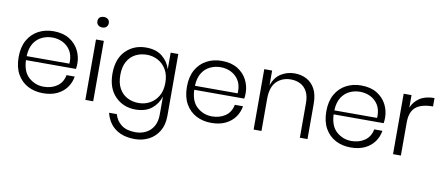

<svg xmlns="http://www.w3.org/2000/svg" viewBox="-83 -1099 3943 1709"><g transform="rotate(10 1888.0 -244.5)"><path d="M317 7Q242 7 181.5 -24.5Q121 -56 85.5 -118.5Q50 -181 50 -273Q50 -364 85.5 -426.5Q121 -489 181.5 -521Q242 -553 317 -553Q403 -553 460.5 -517.5Q518 -482 546.5 -426Q575 -370 575 -308Q575 -280 571 -257H119Q123 -151 181 -101Q239 -51 314 -51Q384 -51 434.5 -85.5Q485 -120 498 -188H572Q563 -133 531.5 -89Q500 -45 446.5 -19Q393 7 317 7ZM505 -293 506 -311Q506 -372 479.5 -413Q453 -454 410 -475Q367 -496 317 -496Q267 -496 222.5 -475Q178 -454 150 -409.5Q122 -365 119 -293Z M737 -661Q714 -661 699.5 -674Q685 -687 685 -708Q685 -754 737 -756Q758 -756 773 -744Q788 -732 788 -708Q788 -689 775 -675Q762 -661 737 -661ZM772 0H701V-546H772Z M1194 267Q1116 267 1061.5 242Q1007 217 974.5 174Q942 131 929 76H999Q1015 134 1061.5 170Q1108 206 1190 206Q1240 206 1282.5 185Q1325 164 1350.5 121Q1376 78 1376 13V-150Q1356 -83 1300.5 -38Q1245 7 1154 7Q1044 7 971 -67Q898 -141 898 -273Q898 -407 971 -480Q1044 -553 1154 -553Q1245 -553 1300.5 -508Q1356 -463 1376 -396V-546H1445V13Q1445 95 1411 151.5Q1377 208 1320 237.5Q1263 267 1194 267ZM1172 -55Q1226 -55 1272.5 -80Q1319 -105 1347.5 -153.5Q1376 -202 1376 -273Q1376 -344 1347.5 -392.5Q1319 -441 1272.5 -466Q1226 -491 1172 -491Q1115 -491 1069 -467Q1023 -443 996 -394.5Q969 -346 969 -273Q969 -200 996 -151.5Q1023 -103 1069 -79Q1115 -55 1172 -55Z M1838 7Q1763 7 1702.5 -24.5Q1642 -56 1606.5 -118.5Q1571 -181 1571 -273Q1571 -364 1606.5 -426.5Q1642 -489 1702.5 -521Q1763 -553 1838 -553Q1924 -553 1981.5 -517.5Q2039 -482 2067.5 -426Q2096 -370 2096 -308Q2096 -280 2092 -257H1640Q1644 -151 1702 -101Q1760 -51 1835 -51Q1905 -51 1955.5 -85.5Q2006 -120 2019 -188H2093Q2084 -133 2052.5 -89Q2021 -45 1967.5 -19Q1914 7 1838 7ZM2026 -293 2027 -311Q2027 -372 2000.5 -413Q1974 -454 1931 -475Q1888 -496 1838 -496Q1788 -496 1743.5 -475Q1699 -454 1671 -409.5Q1643 -365 1640 -293Z M2709 0H2640V-313Q2640 -378 2617.5 -418.5Q2595 -459 2557 -478Q2519 -497 2472 -497Q2394 -497 2343.5 -447Q2293 -397 2293 -290V0H2222V-546H2293V-412Q2319 -488 2374.5 -522Q2430 -556 2495 -556Q2556 -556 2604.5 -530.5Q2653 -505 2681 -452.5Q2709 -400 2709 -318Z M3098 7Q3023 7 2962.5 -24.5Q2902 -56 2866.5 -118.5Q2831 -181 2831 -273Q2831 -364 2866.5 -426.5Q2902 -489 2962.5 -521Q3023 -553 3098 -553Q3184 -553 3241.5 -517.5Q3299 -482 3327.5 -426Q3356 -370 3356 -308Q3356 -280 3352 -257H2900Q2904 -151 2962 -101Q3020 -51 3095 -51Q3165 -51 3215.5 -85.5Q3266 -120 3279 -188H3353Q3344 -133 3312.5 -89Q3281 -45 3227.5 -19Q3174 7 3098 7ZM3286 -293 3287 -311Q3287 -372 3260.5 -413Q3234 -454 3191 -475Q3148 -496 3098 -496Q3048 -496 3003.5 -475Q2959 -454 2931 -409.5Q2903 -365 2900 -293Z M3553 0H3482V-546H3553V-433Q3575 -488 3626 -522Q3677 -556 3759 -556V-480Q3654 -480 3603.5 -437.5Q3553 -395 3553 -299Z"/></g></svg>

Font: Ulagadi Sans Light
Style: Regular
Weight: 300
Designer: Ninad Kale (Devanagari), Jonny Pinhorn (Latin)
Foundry: Indian Type Foundry
Version: Version 3.01;March 29, 2020;FontCreator 12.0.0.2522 64-bit; 